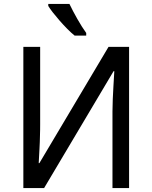

<svg xmlns="http://www.w3.org/2000/svg" viewBox="-20 -951 769 971"><path d="M98.1 -713.9H183.1V-323.2Q183.1 -310.5 182.9 -295.4Q182.6 -280.3 182.1 -263.7L181.2 -231.4Q180.7 -214.8 179.7 -199.2Q177.7 -163.1 175.8 -126H179.2L528.8 -713.9H632.8V0H548.8V-387.2Q548.8 -415 550.3 -449.7Q551.8 -484.4 553.7 -516.1Q555.7 -553.2 558.1 -590.8H554.2L203.1 0H98.1ZM416 -771H357.4Q340.3 -784.7 320.3 -804.9Q300.3 -825.2 281.5 -846.7Q262.7 -868.2 247.3 -887.9Q231.9 -907.7 224.1 -920.9V-931.2H331.1Q338.9 -914.6 349.4 -894.8Q359.9 -875 371.1 -855.2Q382.3 -835.4 394 -816.9Q405.8 -798.3 416 -784.2Z"/></svg>

Font: WenQuanYi Micro Hei
Style: Regular
Weight: 400
Foundry: Ascender Corporation
Version: Version 0.2.0-beta